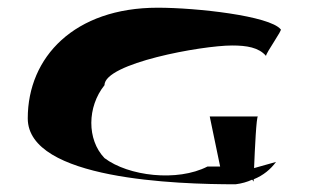

<svg xmlns="http://www.w3.org/2000/svg" viewBox="-20 -588 850 498"><path d="M52 -281C52 -122 440 -110 591 -110C607 -112 621 -116 634 -122C636 -120 638 -118 638 -116V-123C663 -133 682 -149 696 -168L639 -152C641 -202 645 -286 649 -286H524L551 -156H518C440 -116 313 -131 251 -178C205 -226 206 -311 251 -367C251 -424 503 -470 582 -470C620 -470 651 -465 670 -443C670 -451 714 -512 708 -512C679 -547 490 -568 389 -568C173 -568 52 -440 52 -281Z"/></svg>

Font: Ampere
Style: SCUltExt
Weight: 400
Version: Version 1